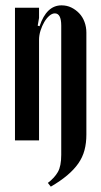

<svg xmlns="http://www.w3.org/2000/svg" viewBox="-20 -524 377 718"><path d="M210 -504Q230 -504 246.5 -496Q263 -488 276 -474.5Q289 -461 296 -442Q303 -423 303 -402V-21Q303 11 296 37.5Q289 64 273 87Q257 110 231.5 131.5Q206 153 170 174L159 160Q184 141 196.5 119Q209 97 209 55V-428Q209 -474 185 -474Q175 -474 164.5 -465Q154 -456 145.5 -441.5Q137 -427 131.5 -409.5Q126 -392 126 -375V1H36V-495H126V-457L121 -428L128 -426Q154 -504 210 -504Z"/></svg>

Font: Moniqa Narrow Heading
Style: Bold
Weight: 700
Width: 4
Designer: Rajesh Rajput
Foundry: Rajesh Rajput
Version: Version 1.000